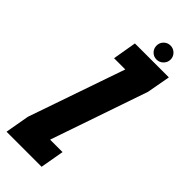

<svg xmlns="http://www.w3.org/2000/svg" viewBox="-299 -813 846 846"><g transform="rotate(45 124.0 -390.0)"><path d="M-43.5 0H175L194.5 -111H117L273 -565L293 -675H81.5L62.5 -564H132.5L-23.5 -113ZM199 -692Q217 -692 230 -705Q243 -718 243 -736Q243 -754 230 -766.8Q217 -779.5 199.5 -779.5Q181 -779.5 168.2 -766.8Q155.5 -754 155.5 -736Q155.5 -717.5 168 -704.8Q180.5 -692 199 -692Z"/></g></svg>

Font: Anybody UltraCondensed ExtraBold
Style: Italic
Weight: 800
Width: 1
Italic angle: -10°
Version: Version 1.113;gftools[0.9.25]